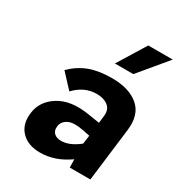

<svg xmlns="http://www.w3.org/2000/svg" viewBox="-180 -867 920 993"><g transform="rotate(30 280.5 -370.0)"><path d="M561 -750 422 -583H312L415 -750ZM338 -510Q441 -510 497 -462Q553 -414 541 -318L502 0H379L378 -49Q295 10 206 10Q134 10 94 -31.5Q54 -73 63 -143Q72 -218 142 -261.5Q212 -305 324 -287L394 -276L399 -319Q404 -360 378 -380Q352 -400 310 -400Q237 -400 180 -340L103 -423Q150 -469 205 -489.5Q260 -510 338 -510ZM216 -151Q213 -126 228 -111.5Q243 -97 270 -97Q321 -97 377 -142L384 -193L345 -201Q280 -214 249.5 -198Q219 -182 216 -151Z"/></g></svg>

Font: Orkney
Style: BoldItalic
Weight: 700
Designer: Samuel Oakes and Alfredo Marco Pradil
Foundry: Alfredo Marco Pradil
Version: 1.0; ttfautohint (v1.5)